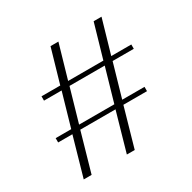

<svg xmlns="http://www.w3.org/2000/svg" viewBox="-139 -749 887 887"><g transform="rotate(-30 304.5 -305.0)"><path d="M238 -610 186 -430H86V-407H180L129 -230H46V-207H122L63 0H105L164 -207H352L293 0H335L394 -207H520V-230H401L452 -407H565V-430H458L510 -610H468L416 -430H228L280 -610ZM171 -230 222 -407H410L359 -230Z"/></g></svg>

Font: Sprat Condensed Light
Style: Regular
Weight: 300
Width: 3
Designer: Ethan Nakache
Foundry: Collletttivo
Version: Version 2.000;Glyphs 3.2 (3217)